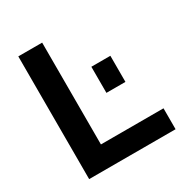

<svg xmlns="http://www.w3.org/2000/svg" viewBox="-166 -836 915 962"><g transform="rotate(-30 292.0 -355.0)"><path d="M74 0V-710H212V-121H574V0ZM365 -331V-482H475V-331Z"/></g></svg>

Font: IngvarSans
Style: Bold
Weight: 700
Version: Version 3.000